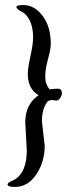

<svg xmlns="http://www.w3.org/2000/svg" viewBox="-20 -638 314 760"><path d="M86 -43 80 -153Q80 -226 133 -261Q90 -286 90 -345Q90 -368 100.5 -415.5Q111 -463 111 -489Q111 -557 74 -587L63 -593Q45 -603 45 -610.5Q45 -618 73 -618Q116 -618 148.5 -575.5Q181 -533 181 -464Q181 -444 170 -404Q159 -364 159 -334Q159 -304 177 -284Q194 -287 208 -287Q225 -287 225 -269Q225 -260 218 -250Q211 -240 203 -240Q203 -240 187 -242Q172 -242 166 -233Q146 -206 146 -157L157 -61Q157 2 124 52Q91 102 38 102Q10 102 10 92Q10 86 24 79.5Q38 73 41 71Q86 41 86 -43Z"/></svg>

Font: Cookie
Style: Regular
Weight: 400
Designer: Ania Kruk
Foundry: Ania Kruk
Version: Version 1.004